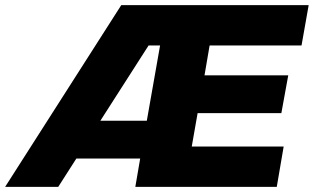

<svg xmlns="http://www.w3.org/2000/svg" viewBox="-65 -732 1229 752"><path d="M1019 0H465L484 -111H234L163 0H-45L410 -712H1144L1116 -554H756L736 -437H1064L1037 -289H709L686 -158H1046ZM510 -259 562 -554H517L328 -259Z"/></svg>

Font: Creato Display Black
Style: Italic
Weight: 900
Italic angle: -10°
Version: Version 1.000